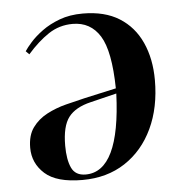

<svg xmlns="http://www.w3.org/2000/svg" viewBox="-44 -573 600 630"><g transform="rotate(-5 255.5 -258.0)"><path d="M203 14Q118 14 79.5 -20.5Q41 -55 41 -106Q41 -147 59.5 -172.5Q78 -198 107.5 -213.5Q137 -229 170.5 -237.5Q204 -246 234 -253L338 -276Q336 -399 305 -449Q274 -499 215 -499Q171 -499 135.5 -475.5Q100 -452 65 -412L54 -423Q61 -434 76.5 -451.5Q92 -469 116.5 -487Q141 -505 174.5 -517.5Q208 -530 251 -530Q323 -530 371 -500Q419 -470 443.5 -416Q468 -362 468 -292Q468 -202 435.5 -133Q403 -64 343.5 -25Q284 14 203 14ZM215 -3Q328 -3 338 -259L252 -238Q201 -226 178.5 -196.5Q156 -167 156 -103Q156 -57 168.5 -30Q181 -3 215 -3Z"/></g></svg>

Font: Literata 72pt SemiBold
Style: Italic
Weight: 600
Italic angle: -2°
Designer: Latin by Veronika Burian and Jose Scaglione. Greek by Irene Vlachou. Cyrillic by Vera Evstafieva
Foundry: TypeTogether
Version: Version 3.002